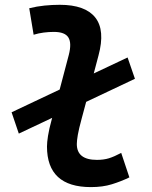

<svg xmlns="http://www.w3.org/2000/svg" viewBox="-20 -762 626 792"><path d="M57.6 -210.9 27.8 -298.8 226.1 -392.6 263.7 -535.2Q276.4 -584 262.2 -607.2Q248 -630.4 202.1 -630.4Q181.6 -630.4 160.4 -627.7Q139.2 -625 118.7 -618.7L100.6 -728Q131.8 -735.8 163.6 -739Q195.3 -742.2 226.6 -742.2Q331.5 -742.2 373 -689.7Q414.6 -637.2 386.2 -532.7L366.7 -459L506.3 -524.9L536.6 -437L335.4 -341.8L316.9 -272.9Q305.2 -230 301 -205.6Q296.9 -181.2 296.9 -168.5Q296.4 -102.5 379.9 -102.5Q407.7 -102.5 429.2 -109.1Q450.7 -115.7 480 -131.3L513.7 -30.3Q479.5 -13.7 441.7 -2Q403.8 9.8 355 9.8Q173.8 9.8 173.8 -157.7Q173.8 -174.3 178 -201.4Q182.1 -228.5 194.3 -272.9L195.3 -275.9Z"/></svg>

Font: Cascadia Code PL SemiBold
Style: Italic
Weight: 600
Italic angle: -10°
Monospace: yes
Designer: Aaron Bell
Foundry: Saja Typeworks
Version: Version 2404.023; ttfautohint (v1.8.4)